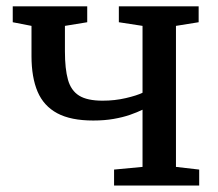

<svg xmlns="http://www.w3.org/2000/svg" viewBox="-20 -575 676 595"><path d="M333.5 0V-49.5L421.7 -57.8V-235Q405.5 -227.1 383 -219.2Q360.5 -211.4 332.2 -206.5Q303.8 -201.5 269 -201.5Q199.5 -201.5 157.5 -224Q115.5 -246.5 96.5 -290.9Q77.6 -335.4 77.6 -401.2V-494.8L19.5 -506.1V-555.3H250.3V-506.1L181.2 -494.8V-415.7Q181.2 -361.7 190.6 -328.1Q200 -294.4 225.1 -278.7Q250.2 -263 298 -263Q335.9 -263 370 -271Q404.1 -278.9 421.7 -287.6V-494.8L348.3 -506.1V-555.3H595.6V-506.1L525.3 -494.8V-57.8L597.3 -49.5V0Z"/></svg>

Font: Merriweather 7pt Light
Style: Regular
Weight: 300
Designer: Eben Sorkin
Foundry: Eben Sorkin
Version: Version 2.200;gftools[0.9.31]